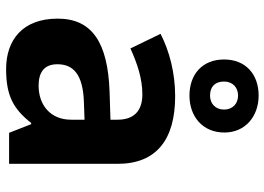

<svg xmlns="http://www.w3.org/2000/svg" viewBox="-142 -736 887 644"><g transform="rotate(90 302.0 -413.5)"><path d="M300 -605C370 -605 424 -649 424 -722C424 -793 369 -837 300 -837C228 -837 179 -793 179 -721C179 -649 228 -605 300 -605ZM300 -674C269 -674 253 -692 253 -721C253 -750 273 -768 300 -768C327 -768 347 -750 347 -721C347 -692 327 -674 300 -674ZM302 -557C225 -557 151 -538 93 -508L142 -407C193 -430 243 -447 296 -447C349 -447 381 -421 381 -364V-340L286 -337C123 -331 42 -279 42 -163C42 -45 114 10 211 10C302 10 345 -15 392 -74H396L425 0H529V-364C529 -494 448 -557 302 -557ZM323 -251 381 -253V-208C381 -138 331 -99 267 -99C224 -99 195 -116 195 -162C195 -214 227 -248 323 -251Z"/></g></svg>

Font: Noto Sans Javanese
Style: Bold
Weight: 700
Designer: Monotype Design Team
Foundry: Monotype Imaging Inc.
Version: Version 2.005